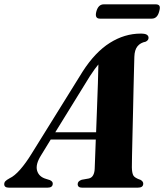

<svg xmlns="http://www.w3.org/2000/svg" viewBox="-62 -866 758 886"><path d="M127 -148.5Q101 -107 109.2 -78.5Q117.5 -50 150.5 -40.5L168 -35Q181.5 -29 181.5 -19Q181.5 0 157.5 0H-20.5Q-42.5 0 -42.5 -16Q-42.5 -24 -37.2 -29.8Q-32 -35.5 -17.5 -43.5Q4.5 -53.5 30.8 -83.2Q57 -113 84 -157L319.5 -536Q377 -625.5 445 -668.2Q513 -711 587.5 -711Q607.5 -711 615.5 -705.8Q623.5 -700.5 623.5 -691.5Q623.5 -680 610 -673.5Q586 -669 572.5 -652.5Q559 -636 558 -604Q557.5 -587.5 556.5 -547.8Q555.5 -508 554.2 -455Q553 -402 551.8 -345Q550.5 -288 549.2 -236Q548 -184 547.2 -146Q546.5 -108 546.5 -93.5Q547 -68 553.2 -56.5Q559.5 -45 586.5 -36Q599 -29 599 -18.5Q599 0 574 0H316.5Q296.5 0 296.5 -16.5Q296.5 -30 315 -36.5L348.5 -42.5Q362 -46 368.2 -58.2Q374.5 -70.5 375 -88Q375.5 -105 377 -140.5Q378.5 -176 380 -222H172ZM352.5 -514 193 -255.5H381.5Q383.5 -311 385.8 -370.2Q388 -429.5 389.8 -481.8Q391.5 -534 392 -568.5Q385 -560.5 375.2 -547.2Q365.5 -534 352.5 -514ZM382.5 -812.5Q391.5 -846 417 -846H656.5Q669.5 -846 673.8 -838.8Q678 -831.5 672.5 -813Q664 -780 638.5 -780H399Q374 -780 382.5 -812.5Z"/></svg>

Font: Fraunces 72pt S000
Style: Bold Italic
Weight: 700
Italic angle: -16°
Version: Version 1.000; ttfautohint (v1.8.3)